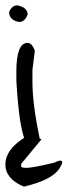

<svg xmlns="http://www.w3.org/2000/svg" viewBox="-34 -541 252 716"><path d="M114 -24 121 -22 45 70V80Q45 85 65.5 85Q86 85 167 66Q184 58 191 58Q198 58 198 64.5Q198 71 188 87Q159 131 55 155Q-14 126 -14 72Q-14 18 56 -27Q36 -83 27 -240V-275Q27 -381 69 -381Q85 -381 96 -352L87 -281V-234Q87 -154 114 -24ZM31 -521Q69 -513 69 -487Q59 -459 37 -459Q0 -466 0 -496Q10 -521 31 -521Z"/></svg>

Font: Just Me Again Down Here
Style: Regular
Weight: 400
Designer: Kimberly Geswein
Foundry: Kimberly Geswein
Version: Version 1.002 2007